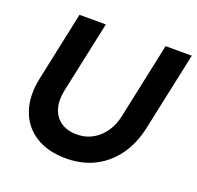

<svg xmlns="http://www.w3.org/2000/svg" viewBox="-124 -833 1001 976"><g transform="rotate(20 376.0 -345.0)"><path d="M329.4 9.6Q229.6 9.6 162.9 -32.9Q96.3 -75.4 70.3 -151.8Q44.4 -228.2 65.8 -328L144.8 -700H287.4L204.9 -314Q192.8 -256.9 205.5 -214Q218.2 -171.1 252.7 -147.4Q287.2 -123.7 338.9 -123.7Q407.1 -123.7 457.4 -169.2Q507.7 -214.8 523.5 -290.9L610.5 -700H752.3L662.2 -277.8Q642.9 -187.3 596.8 -123.1Q550.6 -59 482.7 -24.7Q414.7 9.6 329.4 9.6Z"/></g></svg>

Font: Red Hat Display VF
Style: Italic
Weight: 300
Italic angle: -12°
Designer: Pentagram, MCKL
Foundry: Pentagram, MCKL
Version: Version 1.023